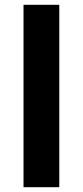

<svg xmlns="http://www.w3.org/2000/svg" viewBox="-20 -780 345 800"><path d="M227 0H78V-760H227Z"/></svg>

Font: Noto Sans Medefaidrin
Style: Bold
Weight: 700
Designer: Dalton Maag Ltd
Foundry: Dalton Maag Ltd
Version: Version 1.002; ttfautohint (v1.8.4.7-5d5b)